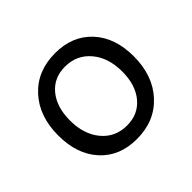

<svg xmlns="http://www.w3.org/2000/svg" viewBox="-123 -647 812 812"><g transform="rotate(-45 283.5 -241.0)"><path d="M277 10Q174 10 113 -57Q52 -124 52 -236Q52 -351 117 -421.5Q182 -492 289 -492Q392 -492 453.5 -425.5Q515 -359 515 -247Q515 -132 449.5 -61Q384 10 277 10ZM288 -60Q355 -60 395 -108Q435 -156 435 -236Q435 -319 391.5 -370.5Q348 -422 278 -422Q211 -422 171.5 -374Q132 -326 132 -246Q132 -163 175 -111.5Q218 -60 288 -60Z"/></g></svg>

Font: Cantarell
Style: Regular
Weight: 400
Designer: Dave Crossland, Nikolaus Waxweiler, Florian Fecher, Jacques Le Bailly, Eben Sorkin, Alexei Vanyashin, Alexios Zavras, Em
Version: Version 0.303